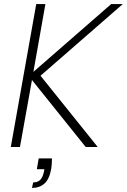

<svg xmlns="http://www.w3.org/2000/svg" viewBox="-20 -722 623 943"><path d="M78 0 137 -329 401 0H460L179 -350L583 -702H526L144 -369L203 -702H158L33 0ZM199 179C215 164 226 140 232 105C234 88 235 75 235 64C235 61 235 58 235 56H170L161 109H198L196 120C189 156 174 174 143 174L137 201C162 201 182 194 199 179Z"/></svg>

Font: Momo Neue ExtLt
Style: Italic
Weight: 200
Italic angle: -10°
Designer: Ninad Kale (Devanagari), Jonny Pinhorn (Latin)
Foundry: Indian Type Foundry
Version: 4.004